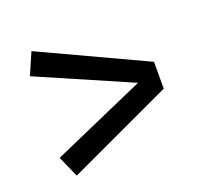

<svg xmlns="http://www.w3.org/2000/svg" viewBox="-85 -649 670 632"><g transform="rotate(-20 250.0 -333.0)"><path d="M83 -115 50 -189 377 -333 50 -475 83 -551 450 -380V-286Z"/></g></svg>

Font: Trujillo
Style: Regular
Weight: 400
Designer: Fira Sans original fonts by bBox Type GmbH, Carrois Corporate GbR, & Edenspiekermann AG / Changes by Cristiano Sobral
Foundry: Fira Sans original fonts by bBox Type GmbH, Carrois Corporate GbR, & Edenspiekermann AG / Changes by Cristiano Sobral
Version: Version 4.301;October 17, 2021;FontCreator 14.0.0.2814 64-bi